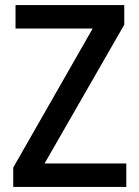

<svg xmlns="http://www.w3.org/2000/svg" viewBox="-20 -734 546 754"><path d="M476 0V-92H155L468 -637V-714H41V-622H344L32 -76V0Z"/></svg>

Font: Noto Sans Khmer SemiCondensed Medium
Style: Regular
Weight: 500
Width: 4
Designer: Danh Hong and the Monotype Design Team
Foundry: Monotype Imaging Inc.
Version: Version 2.004